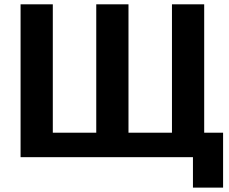

<svg xmlns="http://www.w3.org/2000/svg" viewBox="-20 -731 1067 893"><path d="M75.7 -710.9V0H877.4V141.6H1017.6V-113.8H929.7V-710.9H779.8V-113.8H577.6V-710.9H427.7V-113.8H225.6V-710.9Z"/></svg>

Font: Roboto Flex
Style: Regular
Weight: 400
Designer: Berlow after Robertson
Foundry: Google
Version: Version 3.200;gftools[0.9.32]